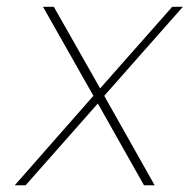

<svg xmlns="http://www.w3.org/2000/svg" viewBox="-20 -551 564 571"><path d="M439.9 0H408.2L271 -243.2L56.2 0H23.9L257.8 -266.1L107.9 -530.8H140.1L277.8 -288.1L492.2 -530.8H523.9L290 -266.1Z"/></svg>

Font: Squarion Thin
Style: Italic
Weight: 100
Designer: Natanael Gama
Version: Version 1.00;September 12, 2019;FontCreator 11.5.0.2425 64-b